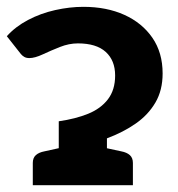

<svg xmlns="http://www.w3.org/2000/svg" viewBox="-28 -542 520 562"><path d="M144 0V-187Q193 -194 230 -209Q267 -224 288 -251.5Q309 -279 309 -321Q309 -365 281.5 -390Q254 -415 200 -415Q174 -415 147.5 -404.5Q121 -394 97.5 -383Q74 -372 58 -372Q49 -372 43 -375.5Q37 -379 33 -384L-8 -436Q17 -464 54 -483.5Q91 -503 133.5 -512.5Q176 -522 216 -522Q284 -522 336 -498.5Q388 -475 418 -431.5Q448 -388 448 -327Q448 -278 427 -242Q406 -206 369.5 -180.5Q333 -155 285 -137V0ZM68 0V-65Q68 -80 77 -88Q86 -96 102 -99L152 -110L166 0ZM263 0 276 -110 327 -99Q343 -96 352 -88Q361 -80 361 -65V0Z"/></svg>

Font: Aleo ExtraBold
Style: Regular
Weight: 800
Designer: Alessio Laiso
Foundry: Alessio Laiso
Version: Version 2.001;gftools[0.9.29]